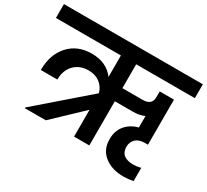

<svg xmlns="http://www.w3.org/2000/svg" viewBox="-178 -984 1395 1295"><g transform="rotate(30 520.0 -336.5)"><path d="M485 0V-209L265 0H102V-6L484 -337Q472 -382 436 -409Q400 -436 349 -436Q279 -436 237 -392.5Q195 -349 195 -277H66Q66 -397 132.5 -471Q199 -545 311 -545Q425 -545 485 -465V-632H-21V-740H1061V-632H604V-446H762Q833 -446 833 -508V-553H944V-202H921Q874 -202 849.5 -178.5Q825 -155 825 -118Q825 -36 926 -36Q951 -36 983 -44V59Q943 67 908 67Q817 67 759 21.5Q701 -24 701 -106Q701 -170 736.5 -213Q772 -256 833 -272V-361Q795 -344 743 -344H604V0Z"/></g></svg>

Font: SVN-Poppins SemiBold
Style: Regular
Weight: 600
Designer: Ninad Kale (Devanagari), Jonny Pinhorn (Latin)
Foundry: Indian Type Foundry
Version: Version 3.002 2017